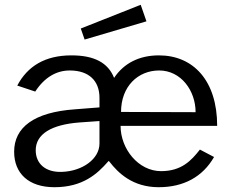

<svg xmlns="http://www.w3.org/2000/svg" viewBox="-20 -771 968 801"><path d="M567 -751 317 -652 333 -606 591 -682ZM483 -246H886C886 -434 787 -540 643 -540C562 -540 497 -508 456 -446C431 -509 374 -540 278 -540C168 -540 95 -495 52 -414L127 -389C166 -449 216 -477 271 -477C352 -477 395 -433 395 -363V-323L293 -315C121 -303 39 -239 39 -138C39 -47 100 10 207 10C326 10 386 -46 430 -96C432 -100 434 -100 437 -96C472 -51 532 10 642 10C747 10 826 -34 873 -116L814 -147C778 -101 737 -57 652 -57C557 -57 483 -150 483 -246ZM644 -477C735 -477 796 -393 796 -303L485 -304C485 -411 556 -477 644 -477ZM395 -266V-172C395 -108 324 -57 239 -54C169 -51 129 -89 129 -144C129 -212 195 -251 310 -260Z"/></svg>

Font: 18Franklin
Style: Regular
Weight: 400
Designer: Pablo Impallari, Rodrigo Fuenzalida (Modified by Dan O. Williams)
Version: Version 0.025;PS 000.025;hotconv 1.0.88;makeotf.lib2.5.64775